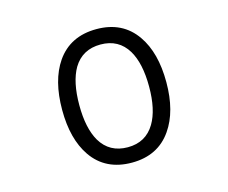

<svg xmlns="http://www.w3.org/2000/svg" viewBox="-102 -852 1204 1012"><g transform="rotate(-15 500.0 -346.5)"><path d="M500 -627Q598.6 -627 647.5 -545.9Q690.4 -473.6 690.4 -346.7Q690.4 -220.7 647.5 -148.4Q598.6 -66.4 500 -66.4Q400.4 -66.4 351.6 -148.4Q309.6 -220.7 309.6 -346.7Q309.6 -473.6 351.6 -545.9Q400.4 -627 500 -627ZM500 -710.9Q356.4 -710.9 282.2 -603.5Q215.8 -506.8 215.8 -345.7Q215.8 -186.5 282.2 -89.8Q356.4 17.6 500 17.6Q642.6 17.6 716.8 -89.8Q784.2 -186.5 784.2 -345.7Q784.2 -506.8 716.8 -603.5Q642.6 -710.9 500 -710.9Z"/></g></svg>

Font: GungsuhChe
Style: Regular
Weight: 400
Monospace: yes
Version: Version 2.21